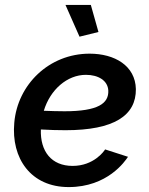

<svg xmlns="http://www.w3.org/2000/svg" viewBox="-20 -750 605 780"><path d="M380 -620 349 -730H246L303 -601ZM275 -76C189 -76 143 -135 146 -224C181 -222 214 -221 246 -221C444 -221 533 -281 532 -388C530 -483 446 -532 344 -532C179 -532 51 -406 38 -251C25 -107 105 10 259 10C417 10 488 -95 500 -113L407 -143C403 -136 361 -76 275 -76ZM329 -446C379 -446 418 -423 420 -382C422 -330 379 -298 242 -298C214 -298 187 -299 158 -300C184 -386 253 -446 329 -446Z"/></svg>

Font: FIGSv2-sans-serif SmBold Italic
Style: Regular
Weight: 600
Italic angle: -12°
Designer: Matt McInerney, Pablo Impallari, Rodrigo Fuenzalida
Foundry: Matt McInerney, Pablo Impallari, Rodrigo Fuenzalida
Version: Version 4.020;hotconv 1.0.109;makeotfexe 2.5.65596